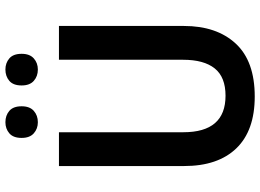

<svg xmlns="http://www.w3.org/2000/svg" viewBox="-146 -806 962 710"><g transform="rotate(-90 335.0 -451.0)"><path d="M594 -252Q594 -131 529 -60.5Q464 10 333 10Q207 10 141.5 -58Q76 -126 76 -251V-714H201V-254Q201 -98 336 -98Q405 -98 437 -138Q469 -178 469 -255V-714H594ZM180 -852Q180 -883 197 -897.5Q214 -912 238 -912Q263 -912 280 -897.5Q297 -883 297 -852Q297 -822 280 -807Q263 -792 238 -792Q214 -792 197 -807Q180 -822 180 -852ZM374 -852Q374 -883 391 -897.5Q408 -912 433 -912Q457 -912 474 -897.5Q491 -883 491 -852Q491 -822 474 -807Q457 -792 433 -792Q408 -792 391 -807Q374 -822 374 -852Z"/></g></svg>

Font: Noto Sans Georgian SemiCondensed SemiBold
Style: Regular
Weight: 600
Width: 4
Designer: Monotype Design Team, Akaki Razmadze
Foundry: Google LLC
Version: Version 2.005; ttfautohint (v1.8.4.7-5d5b)